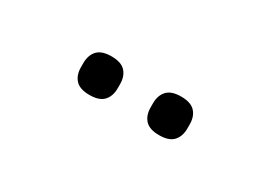

<svg xmlns="http://www.w3.org/2000/svg" viewBox="-13 -891 626 444"><g transform="rotate(30 300.0 -669.5)"><path d="M207 -618Q181 -618 169.5 -630.5Q158 -643 158 -664V-675Q158 -696 169.5 -708.5Q181 -721 207 -721Q233 -721 244.5 -708.5Q256 -696 256 -675V-664Q256 -643 244.5 -630.5Q233 -618 207 -618ZM393 -618Q367 -618 355.5 -630.5Q344 -643 344 -664V-675Q344 -696 355.5 -708.5Q367 -721 393 -721Q419 -721 430.5 -708.5Q442 -696 442 -675V-664Q442 -643 430.5 -630.5Q419 -618 393 -618Z"/></g></svg>

Font: IBM Plex Sans Arabic
Style: Regular
Weight: 400
Designer: Mike Abbink, Paul van der Laan, Pieter van Rosmalen, Wael Morcos, Khajak Apelian
Foundry: Bold Monday
Version: Version 1.005